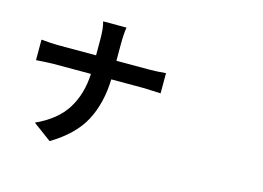

<svg xmlns="http://www.w3.org/2000/svg" viewBox="-109 -995 1717 1255"><g transform="rotate(15 750.0 -367.5)"><path d="M595.7 -564.5H821.3Q865.2 -564.5 929.7 -570.3V-433.6Q822.3 -438.5 820.3 -438.5H594.7Q589.8 -276.4 526.4 -156.2Q462.9 -36.1 309.6 55.7L185.5 -36.1Q325.2 -99.6 388.2 -200.7Q451.2 -301.8 457 -438.5H202.1Q180.7 -438.5 86.9 -432.6V-571.3Q157.2 -564.5 198.2 -564.5H458V-673.8Q458 -746.1 445.3 -791H603.5Q595.7 -749 595.7 -672.9Z"/></g></svg>

Font: Bpmf Zihi Sans Bold
Style: Bold
Weight: 700
Foundry: But Ko
Version: Version 1.320